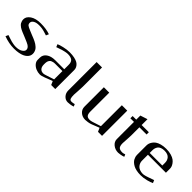

<svg xmlns="http://www.w3.org/2000/svg" viewBox="210 -1962 3142 3142"><g transform="rotate(45 1780.5 -391.0)"><path d="M282.2 -31.2Q355.5 -31.2 398.7 -58.8Q441.9 -86.4 441.9 -120.6Q441.9 -161.6 395 -191.4Q369.6 -207.5 287.6 -240.7Q274.9 -246.1 265.6 -250Q254.4 -254.9 229.2 -264.9Q204.1 -274.9 190.9 -280.3Q177.7 -285.6 156 -296.4Q134.3 -307.1 122.1 -315.7Q109.9 -324.2 94.7 -337.9Q79.6 -351.6 71.5 -365.7Q63.5 -379.9 57.9 -398.9Q52.2 -418 52.2 -439.5Q52.2 -502 119.6 -547.9Q187 -593.8 302.2 -593.8Q431.2 -593.8 521 -560.5L500 -512.7Q494.6 -514.6 475.6 -520.5Q456.5 -526.4 451.9 -527.8Q447.3 -529.3 431.9 -533.9Q416.5 -538.6 410.9 -539.6Q405.3 -540.5 392.3 -543.7Q379.4 -546.9 371.6 -547.6Q363.8 -548.3 351.8 -549.8Q339.8 -551.3 328.4 -551.8Q316.9 -552.2 304.2 -552.2Q238.8 -552.2 202.6 -529.1Q166.5 -505.9 166.5 -473.1Q166.5 -441.9 185.1 -425.3Q202.1 -410.6 266.6 -383.8Q272.9 -381.3 286.1 -376Q313 -364.7 328.1 -358.4Q335.4 -355.5 359.9 -345.7Q384.3 -335.9 397.9 -330.3Q411.6 -324.7 435.8 -312.7Q460 -300.8 474.9 -290.5Q489.7 -280.3 508.3 -264.4Q526.9 -248.5 537.4 -232.4Q547.9 -216.3 555.2 -194.8Q562.5 -173.3 562.5 -149.9Q562.5 -124.5 552.7 -101.6Q543 -78.6 521 -57.9Q499 -37.1 466.8 -22.2Q434.6 -7.3 387 1.5Q339.4 10.3 281.2 10.3Q165.5 10.3 41.5 -35.6L62.5 -83.5Q72.8 -80.1 116.5 -65.7Q160.2 -51.3 176.3 -46.9Q192.4 -42.5 223.9 -36.9Q255.4 -31.2 282.2 -31.2Z M970.7 -552.2Q947.3 -552.2 910.6 -544.7Q874 -537.1 853 -530.3L755.9 -497.1L735.4 -544.9Q766.1 -560.1 837.6 -576.9Q909.2 -593.8 970.7 -593.8Q1034.7 -593.8 1083 -583Q1131.3 -572.3 1158.4 -556.2Q1185.5 -540 1202.1 -517.3Q1218.8 -494.6 1223.9 -474.9Q1229 -455.1 1229 -433.1V0H1135.3L1106.9 -64.5L976.1 -13.7Q915 10.3 879.9 10.3Q834 10.3 789.8 -8.3Q745.6 -26.9 716.6 -60.8Q687.5 -94.7 687.5 -134.3V-183.1Q687.5 -252.4 744.9 -293Q802.2 -333.5 895.5 -333.5H1104V-431.2Q1104 -451.7 1101.8 -467Q1099.6 -482.4 1091.6 -499.3Q1083.5 -516.1 1069.6 -527.1Q1055.7 -538.1 1030.5 -545.2Q1005.4 -552.2 970.7 -552.2ZM1104 -291.5H937.5Q912.6 -291.5 892.8 -287.1Q873 -282.7 860.1 -276.1Q847.2 -269.5 837.9 -258.5Q828.6 -247.6 823.7 -237.5Q818.8 -227.5 816.2 -212.4Q813.5 -197.3 813 -186.8Q812.5 -176.3 812.5 -160.6V-154.3Q812.5 -99.1 838.1 -70.3Q863.8 -41.5 908.2 -41.5Q925.8 -41.5 956.1 -51.3L1104 -99.1Z M1395.5 -791.5H1520.5V-343.8Q1520.5 -312.5 1515.1 -234.4Q1509.8 -156.2 1509.8 -149.9Q1509.8 -92.8 1520 -67.1Q1530.3 -41.5 1564 -41.5Q1575.2 -41.5 1596.2 -44.4Q1617.2 -47.4 1628.9 -51.3L1645.5 -11.2Q1615.2 -0.5 1580.8 4.4Q1546.4 9.3 1525.4 9.3Q1471.7 9.3 1433.6 -32.5Q1395.5 -74.2 1395.5 -135.3Z M1770.5 -583.5Q1770.5 -583.5 1895.5 -583.5V-147Q1895.5 -89.8 1915.5 -65.7Q1935.5 -41.5 1981 -41.5Q2008.8 -41.5 2039.1 -51.3L2187 -99.1V-583.5H2312V0H2218.3L2189.9 -65.4L2059.1 -13.7Q2029.3 -2 1990.5 4.2Q1951.7 10.3 1931.6 10.3Q1862.8 10.3 1816.7 -31Q1770.5 -72.3 1770.5 -134.3Z M2520 -531.2H2436.5V-583.5H2520V-678.2L2645 -718.8V-583.5H2811.5V-531.2H2645V-343.8Q2645 -312.5 2639.9 -237.1Q2634.8 -161.6 2634.8 -155.3Q2634.8 -89.8 2657.5 -65.7Q2680.2 -41.5 2740.7 -41.5Q2755.9 -41.5 2794.9 -54.2L2811.5 -14.6Q2780.8 -3.4 2745.1 2.9Q2709.5 9.3 2691.9 9.3Q2622.1 9.3 2571 -32.5Q2520 -74.2 2520 -135.3Z M3222.7 -31.2Q3232.9 -31.2 3245.1 -33.2Q3257.3 -35.2 3270.8 -38.8Q3284.2 -42.5 3293.5 -45.2Q3302.7 -47.9 3315.2 -52.2Q3327.6 -56.6 3330.1 -57.1L3426.8 -90.8L3447.8 -42.5Q3413.1 -24.9 3345.9 -7.3Q3278.8 10.3 3212.4 10.3Q3158.7 10.3 3114.5 0.7Q3070.3 -8.8 3041.3 -25.1Q3012.2 -41.5 2991 -61Q2969.7 -80.6 2958.3 -103Q2946.8 -125.5 2941.7 -144.5Q2936.5 -163.6 2936.5 -181.2V-401.9Q2936.5 -423.8 2942.9 -446.8Q2949.2 -469.7 2967.8 -497.1Q2986.3 -524.4 3015.1 -545.2Q3043.9 -565.9 3093.8 -579.8Q3143.6 -593.8 3207 -593.8Q3272.5 -593.8 3323.2 -578.6Q3374 -563.5 3402.1 -541.7Q3430.2 -520 3448.5 -492.7Q3466.8 -465.3 3472.4 -444.3Q3478 -423.3 3478 -406.2V-312.5H3061.5V-172.9Q3061.5 -148.9 3070.3 -125.2Q3079.1 -101.6 3096.9 -79.8Q3114.7 -58.1 3147.5 -44.7Q3180.2 -31.2 3222.7 -31.2ZM3061.5 -354H3353V-416.5Q3353 -444.3 3345 -467.8Q3336.9 -491.2 3320.6 -510.7Q3304.2 -530.3 3275.1 -541.3Q3246.1 -552.2 3207 -552.2Q3164.1 -552.2 3133.8 -539.8Q3103.5 -527.3 3088.6 -506.1Q3073.7 -484.9 3067.6 -463.1Q3061.5 -441.4 3061.5 -416.5Z"/></g></svg>

Font: Resagnicto
Style: Bold
Weight: 700
Version: Version 0.9991